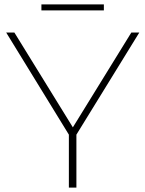

<svg xmlns="http://www.w3.org/2000/svg" viewBox="-20 -847 656 867"><path d="M449 -827H167V-800H449ZM609 -700H573L309 -272L45 -700H8L291 -239V0H325V-239Z"/></svg>

Font: Talent ExtraLight
Style: Regular
Weight: 200
Designer: Mike Powis
Version: Version 1.001;hotconv 1.0.109;makeotfexe 2.5.65596